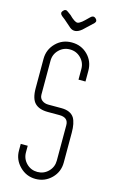

<svg xmlns="http://www.w3.org/2000/svg" viewBox="-136 -947 609 1010"><g transform="rotate(15 169.0 -442.0)"><path d="M256 -863Q222 -830 203 -813Q167 -783 139 -805Q135 -808 99 -840L81 -854Q66 -867 77 -880Q90 -896 104 -884L122 -871Q153 -840 168 -841Q177 -842 191 -853Q200 -860 226 -886Q240 -900 253 -889Q268 -876 256 -863ZM251 -553V-611Q251 -646 226.5 -670.5Q202 -695 167 -695Q132 -695 107.5 -670.5Q83 -646 83 -611V-427Q83 -407 97 -396Q111 -385 132 -385H203Q253 -385 273 -354Q289 -327 289 -274V-112Q289 -61 254 -26Q218 10 167 10Q117 10 81 -26Q45 -62 45 -112V-148H83V-112Q83 -77 107.5 -52.5Q132 -28 167 -28Q202 -28 226.5 -52.5Q251 -77 251 -112V-305Q251 -347 202 -347H139Q92 -347 68.5 -370.5Q45 -394 45 -451V-611Q45 -662 81 -698Q116 -733 167 -733Q219 -733 254 -698Q289 -663 289 -611V-553Z"/></g></svg>

Font: Aaram
Style: Regular
Weight: 400
Designer: Tharique Azeez
Foundry: Tharique Azeez
Version: Version 1.7